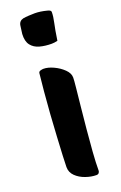

<svg xmlns="http://www.w3.org/2000/svg" viewBox="-160 -860 579 919"><g transform="rotate(-20 130.0 -400.5)"><path d="M162 14Q136 14 107.5 4Q79 -6 59.5 -25Q40 -44 40 -71Q40 -87 42 -128Q44 -169 47 -223.5Q50 -278 54 -336.5Q58 -395 63 -448Q68 -501 72 -538Q73 -546 82 -548.5Q91 -551 97 -551Q120 -551 148 -538Q176 -525 196.5 -505Q217 -485 217 -463Q217 -450 213 -411.5Q209 -373 203.5 -320Q198 -267 192.5 -209Q187 -151 183 -96.5Q179 -42 179 -2Q179 3 175 8.5Q171 14 162 14ZM176 -650Q143 -650 115.5 -657.5Q88 -665 72.5 -685Q57 -705 59 -742Q61 -761 64.5 -783.5Q68 -806 90 -811Q102 -813 119 -814Q136 -815 149 -815Q177 -815 211 -806Q228 -802 228 -793Q228 -770 221 -739Q214 -708 206 -654Q190 -650 176 -650Z"/></g></svg>

Font: Protest Riot
Style: Regular
Weight: 400
Designer: Octavio Pardo
Foundry: Ashler Design
Version: Version 2.005; ttfautohint (v1.8.4.7-5d5b)